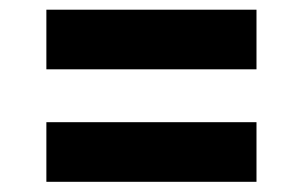

<svg xmlns="http://www.w3.org/2000/svg" viewBox="-20 -548 616 390"><path d="M74.2 -528.3H501V-407.2H74.2ZM74.2 -299.8H501V-178.7H74.2Z"/></svg>

Font: Pretendard GOV
Style: Bold
Weight: 700
Designer: Base glyphs from Inter by Rasmus Andersson; Hangeul glyphs from Noto Sans CJK(Source Han Sans) by Jang Soo-young and Kan
Foundry: Kil Hyung-jin
Version: Version 1.309